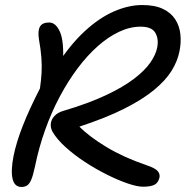

<svg xmlns="http://www.w3.org/2000/svg" viewBox="-20 -730 738 763"><path d="M65.4 13Q37.8 13 30.1 -18.9Q22.4 -50.8 33.8 -110Q44.2 -162.2 69.8 -228.1Q95.4 -294 138.8 -378.6Q143.6 -412 145.2 -440.7Q146.8 -469.4 144.4 -501.4Q142 -533.4 134.8 -573.6Q129.4 -607.4 138.8 -624Q148.2 -640.6 175.4 -640.6Q202 -640.6 218.6 -602.7Q235.2 -564.8 230 -474.4L204.2 -468Q258.6 -552.4 316.5 -605.8Q374.4 -659.2 432.7 -684.6Q491 -710 545.2 -710Q595.2 -710 627.3 -694.7Q659.4 -679.4 676.3 -653.3Q693.2 -627.2 696.8 -594.1Q700.4 -561 693.2 -526.2Q685.6 -486.8 661.7 -448.4Q637.8 -410 592 -372.3Q546.2 -334.6 473.9 -298.1Q401.6 -261.6 295.6 -226.8Q334 -187.4 402.6 -146Q471.2 -104.6 561.4 -73.8Q596 -62.4 606.3 -50.5Q616.6 -38.6 613.8 -24.6Q609 -3.6 593.9 4.2Q578.8 12 548.6 12Q525.4 12 487.6 -0.9Q449.8 -13.8 405.5 -35.8Q361.2 -57.8 317.8 -86.2Q274.4 -114.6 240.2 -145.6Q206 -176.6 188 -207.6Q180 -223.6 182 -239.6Q184 -255.6 196.7 -269.3Q209.4 -283 231.8 -289.4Q332.6 -319.4 401.4 -351.9Q470.2 -384.4 513.1 -417.3Q556 -450.2 577.6 -481.6Q599.2 -513 604.6 -540.6Q611.4 -574.8 597.4 -599.4Q583.4 -624 538.8 -624Q496.6 -624 453.5 -603.8Q410.4 -583.6 368.7 -546.7Q327 -509.8 288.6 -458.7Q250.2 -407.6 217.2 -345.5Q184.2 -283.4 159.2 -213.2Q134.2 -143 118.8 -67.4Q111.4 -32.8 104.1 -15.7Q96.8 1.4 87.4 7.2Q78 13 65.4 13Z"/></svg>

Font: Shantell Sans Light
Style: Italic
Weight: 300
Italic angle: -11°
Designer: Stephen Nixon, Anya Danilova, Shantell Martin
Foundry: Arrow Type
Version: Version 1.008;[ac192a2d6]